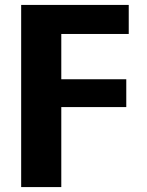

<svg xmlns="http://www.w3.org/2000/svg" viewBox="-20 -540 599 780"><path d="M66 -520H503V-402H229V-218H493V-105H229V220H66Z"/></svg>

Font: Mplus 1p ExtraBold
Style: Regular
Weight: 800
Version: Version 1.061